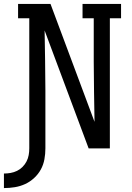

<svg xmlns="http://www.w3.org/2000/svg" viewBox="-54 -755 674 977"><path d="M-34 202V128Q-17 128 0 125Q17 122 32.5 114.5Q48 107 60.5 94.5Q73 82 81 66.5Q89 51 92 34Q95 17 95 0Q95 -165 95 -330.5Q95 -496 95 -662H38V-735H203L427 -135Q426 -211 424.5 -287.5Q423 -364 423 -441V-662H366V-735H562V-662H505V0H397L173 -600Q174 -524 175.5 -447.5Q177 -371 177 -294V0Q177 28 172 55.5Q167 83 154 107Q141 131 120 150.5Q99 170 74 181.5Q49 193 21.5 197.5Q-6 202 -34 202Z"/></svg>

Font: Iosevka Slab Extended
Style: Regular
Weight: 400
Width: 7
Monospace: yes
Designer: Belleve Invis
Foundry: Belleve Invis
Version: Version 11.1.1; ttfautohint (v1.8.3)